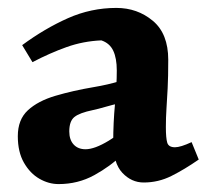

<svg xmlns="http://www.w3.org/2000/svg" viewBox="-20 -456 534 485"><path d="M274 -436Q327 -436 366 -403.5Q405 -371 405 -305Q405 -262 403.5 -233Q402 -204 400.5 -181.5Q399 -159 399 -135Q399 -107 402.5 -95.5Q406 -84 422 -84Q436 -84 464 -97L482 -53Q446 -28 413 -11.5Q380 5 343 5Q312 5 289 -19.5Q266 -44 266 -97Q266 -146 270.5 -193.5Q275 -241 275 -278Q275 -309 266 -328Q257 -347 236 -354Q190 -352 148 -337Q106 -322 62 -299L36 -342Q93 -384 151.5 -410Q210 -436 274 -436ZM345 -279 285 -196Q263 -191 246 -186Q229 -181 215 -178Q181 -171 168 -160.5Q155 -150 155 -124Q155 -103 166 -91Q177 -79 196 -79Q219 -79 254.5 -100.5Q290 -122 315 -155L334 -114Q318 -94 288.5 -65Q259 -36 218 -13.5Q177 9 128 9Q103 9 79.5 -4.5Q56 -18 40.5 -45Q25 -72 25 -112Q25 -154 50.5 -177.5Q76 -201 120 -214Q164 -227 217 -236Q253 -242 284 -251.5Q315 -261 345 -279Z"/></svg>

Font: Alkalami
Style: Regular
Weight: 400
Designer: Becca Hirsbrunner Spalinger
Foundry: SIL International
Version: Version 2.000